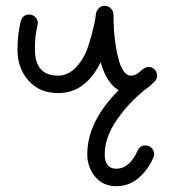

<svg xmlns="http://www.w3.org/2000/svg" viewBox="-20 -320 600 660"><path d="M491 -90Q503 -90 511.5 -81Q520 -72 520 -60Q520 -50 513 -41Q492 -20 480 -13Q424 31 382 91.5Q340 152 340 210Q340 260 380 260Q425 260 453 198Q461 180 480 180Q493 180 501.5 189Q510 198 510 210Q510 216 507 222Q489 264 456 292Q423 320 380 320Q334 320 307 287.5Q280 255 280 210Q280 98 388 -10Q346 -34 326 -106Q274 0 180 0Q116 0 78 -43Q40 -86 40 -150Q40 -202 52 -250Q60 -270 80 -270Q93 -270 101.5 -261Q110 -252 110 -240Q110 -238 105 -213.5Q100 -189 100 -150Q100 -60 180 -60Q215 -60 242.5 -90Q270 -120 283.5 -162Q297 -204 303 -232.5Q309 -261 310 -274Q312 -284 320 -292Q328 -300 340 -300Q352 -300 361 -291Q370 -282 370 -270Q370 -189 385.5 -124.5Q401 -60 430 -60Q447 -60 462.5 -75Q478 -90 491 -90Z"/></svg>

Font: Pecita
Style: Book
Weight: 400
Width: 7
Version: Version 4.3